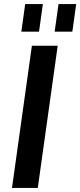

<svg xmlns="http://www.w3.org/2000/svg" viewBox="-20 -925 395 945"><path d="M264 -700 166 0H39L137 -700ZM191 -905 172 -769H85L104 -905ZM355 -905 336 -769H249L268 -905Z"/></svg>

Font: Pathway Extreme 8pt Thin 12pt SemiBold
Style: Italic
Weight: 600
Italic angle: -8°
Version: Version 1.001;gftools[0.9.26]